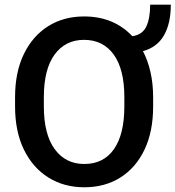

<svg xmlns="http://www.w3.org/2000/svg" viewBox="-20 -791 750 821"><path d="M634.8 -375V-335.9Q634.8 -228.5 597.9 -151.1Q561 -73.7 494.9 -32Q428.7 9.8 340.3 9.8Q253.4 9.8 186.8 -32Q120.1 -73.7 82.3 -151.1Q44.4 -228.5 44.4 -335.9V-375Q44.4 -482.4 82 -559.8Q119.6 -637.2 186 -679Q252.4 -720.7 339.4 -720.7Q466.3 -720.7 545.9 -636.2Q589.4 -642.6 605.7 -677.7Q622.1 -712.9 622.1 -771H710.4Q710.4 -690.9 681.2 -639.9Q651.9 -588.9 591.3 -572.3Q612.3 -532.2 623.5 -482.7Q634.8 -433.1 634.8 -375ZM511.7 -335.9V-376Q511.7 -494.6 466.3 -557.6Q420.9 -620.6 339.4 -620.6Q259.3 -620.6 213.4 -557.6Q167.5 -494.6 167.5 -376V-335.9Q167.5 -216.8 213.9 -153.3Q260.3 -89.8 340.3 -89.8Q422.9 -89.8 467.3 -153.3Q511.7 -216.8 511.7 -335.9Z"/></svg>

Font: Vazirmatn UI Medium
Style: Regular
Weight: 500
Designer: Saber Rastikerdar
Foundry: Saber Rastikerdar
Version: Version 33.003